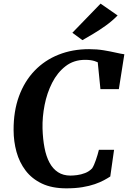

<svg xmlns="http://www.w3.org/2000/svg" viewBox="-20 -1020 699 1048"><path d="M342.1 8Q263.6 8 208.9 -18Q154.1 -44 120 -88.8Q85.9 -133.6 70.1 -190.7Q54.4 -247.7 54.2 -309.7Q53.7 -413.1 83.7 -494.9Q113.7 -576.7 168.9 -634.1Q224.1 -691.6 299.9 -721.6Q375.6 -751.7 466.5 -751.7Q508.6 -751.7 545.8 -745.6Q583 -739.4 612.1 -732.7Q641.2 -726 658.7 -723.8L628.7 -533.4H528.2L513.5 -680.1Q505.5 -683.8 495.8 -686.8Q486.2 -689.8 473.8 -691.6Q461.5 -693.4 444.9 -693.4Q382.6 -693.4 337.9 -658.7Q293.1 -624.1 264.7 -568.2Q236.2 -512.2 223.4 -446.5Q210.6 -380.8 212.1 -319.1Q213.8 -260.9 223 -213.4Q232.1 -165.9 250.3 -132.1Q268.5 -98.3 296.8 -80Q325.1 -61.6 364.9 -61.6Q379.8 -61.6 401.1 -64.3Q422.3 -67 444.3 -75.4Q466.3 -83.7 483 -101.2Q488.8 -110.3 493.8 -122Q498.9 -133.7 503.4 -146.9Q508 -160.1 512.2 -174.2Q516.3 -188.3 519.8 -202.2H602.6L581.9 -56.6Q567.9 -47.4 547.2 -36.2Q526.4 -25 497.5 -14.9Q468.5 -4.8 430 1.6Q391.6 8 342.1 8ZM429.9 -800.9 375 -841.2 529 -1000.2 622 -935.6Q592.7 -905.7 557.7 -880.5Q522.7 -855.4 489.2 -835.5Q455.7 -815.7 429.9 -800.9Z"/></svg>

Font: Merriweather Light
Style: Italic
Weight: 300
Italic angle: -7.8°
Designer: Eben Sorkin
Foundry: Eben Sorkin
Version: Version 2.101